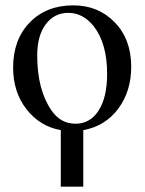

<svg xmlns="http://www.w3.org/2000/svg" viewBox="-20 -480 540 717"><path d="M207 217V6Q129 -8 79 -72Q29 -136 29 -228Q29 -332 91 -396Q153 -460 254 -460Q347 -460 408.5 -396.5Q470 -333 470 -231Q470 -139 421.5 -74Q373 -9 291 6V217ZM380 -204Q380 -318 330 -382Q290 -432 235 -432Q183 -432 151 -389.5Q119 -347 119 -273Q119 -145 172 -68Q206 -18 262 -18Q317 -18 348.5 -67.5Q380 -117 380 -204Z"/></svg>

Font: STIX Math
Style: Regular
Weight: 400
Designer: MicroPress Inc., with final additions and corrections provided by Coen Hoffman, Elsevier (retired)
Version: Version 1.1.1